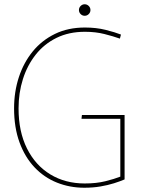

<svg xmlns="http://www.w3.org/2000/svg" viewBox="-20 -869 663 900"><path d="M375 11Q307 11 247 -13Q187 -37 142 -84.5Q97 -132 71.5 -201.5Q46 -271 46 -361Q46 -439 68.5 -507.5Q91 -576 133.5 -628Q176 -680 237.5 -710Q299 -740 378 -740Q431 -740 475 -729Q519 -718 547 -707L542 -688Q511 -699 469.5 -709.5Q428 -720 378 -720Q303 -720 245 -691.5Q187 -663 147.5 -613Q108 -563 87.5 -498.5Q67 -434 67 -361Q67 -252 106.5 -173Q146 -94 216 -51.5Q286 -9 377 -9Q432 -9 474 -19.5Q516 -30 544 -41V-318L550 -312H362L364 -330H564V-28Q543 -19 514.5 -10Q486 -1 451 5Q416 11 375 11ZM377 -795Q366 -795 358 -803Q350 -811 350 -822Q350 -833 358 -841Q366 -849 377 -849Q388 -849 396 -841Q404 -833 404 -822Q404 -811 396 -803Q388 -795 377 -795Z"/></svg>

Font: Murecho Thin
Style: Regular
Weight: 100
Designer: Neil Summerour
Foundry: Positype
Version: Version 1.010